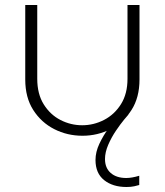

<svg xmlns="http://www.w3.org/2000/svg" viewBox="-20 -530 659 768"><path d="M310 13Q249 13 197 -13.5Q145 -40 113 -90Q81 -140 81 -212V-510H129V-215Q129 -154 155 -112.5Q181 -71 222 -50Q263 -29 309 -29Q355 -29 396.5 -50.5Q438 -72 464 -113.5Q490 -155 490 -215V-510H538V-212Q538 -140 506 -90Q474 -40 422 -13.5Q370 13 310 13ZM486 218Q431 218 396.5 190.5Q362 163 362 110Q362 78 377.5 45Q393 12 414 -16.5Q435 -45 452 -64Q469 -83 471 -86L494 -72Q491 -69 476.5 -51.5Q462 -34 444 -7.5Q426 19 413 49Q400 79 400 106Q400 142 423 162Q446 182 485 182Q507 182 537 173V210Q531 212 517.5 215Q504 218 486 218Z"/></svg>

Font: MuseoModerno ExtraLight
Style: Regular
Weight: 200
Designer: Pablo Cosgaya, Héctor Gatti, Marcela Romero, and the Authors of The MuseoModerno Project.
Foundry: Omnibus-Type Team
Version: Version 1.001